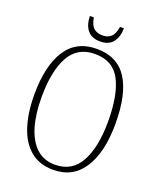

<svg xmlns="http://www.w3.org/2000/svg" viewBox="-161 -987 913 1097"><g transform="rotate(20 295.0 -439.0)"><path d="M295 10Q212 10 157 -35.5Q102 -81 75 -164Q48 -247 48 -359Q48 -533 110 -629Q172 -725 296 -725Q421 -725 481 -632Q541 -539 541 -358Q541 -187 478.5 -88.5Q416 10 295 10ZM295 -21Q399 -21 448 -111Q497 -201 497 -358Q497 -517 451.5 -605.5Q406 -694 296 -694Q190 -694 141 -605.5Q92 -517 92 -358Q92 -255 114.5 -179.5Q137 -104 182 -62.5Q227 -21 295 -21ZM297 -771Q245 -771 219.5 -802.5Q194 -834 193 -888H217Q224 -844 244 -826Q264 -808 297 -808Q329 -808 349 -825.5Q369 -843 376 -888H400Q399 -835 374 -803Q349 -771 297 -771Z"/></g></svg>

Font: Noto Serif Condensed ExtraLight
Style: Regular
Weight: 200
Width: 3
Designer: Monotype Design Team
Foundry: Monotype Imaging Inc.
Version: Version 2.013; ttfautohint (v1.8.4.7-5d5b)